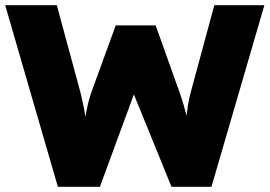

<svg xmlns="http://www.w3.org/2000/svg" viewBox="-24 -720 1039 740"><path d="M199 0 -4 -700H195L286 -364Q292 -339 297 -315.5Q302 -292 305 -270Q309 -292 314 -315Q319 -338 328 -364L422 -622H576L668 -364Q677 -339 683.5 -316.5Q690 -294 695 -274Q697 -293 700.5 -315.5Q704 -338 711 -364L802 -700H995L791 0H637L492 -356L361 0Z"/></svg>

Font: Lexend Deca ExtraBold
Style: Regular
Weight: 800
Designer: Bonnie Shaver-Troup, Thomas Jockin
Foundry: Lexend
Version: Version 1.008; ttfautohint (v1.8.4.7-5d5b)